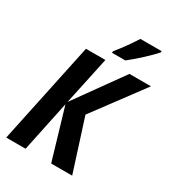

<svg xmlns="http://www.w3.org/2000/svg" viewBox="-219 -1053 1060 1174"><g transform="rotate(30 311.0 -466.5)"><path d="M12.2 0 163.1 -713.9H300.3L228 -376L470.2 -713.9H622.1L361.8 -363.8L478 0H329.6L224.1 -357.4L148.9 0ZM313 -772.5 314 -783.7Q332.5 -805.7 351.6 -831.3Q370.6 -856.9 388.4 -883.1Q406.2 -909.2 421.4 -932.6H571.3L570.8 -924.3Q560.1 -911.1 539.3 -890.4Q518.6 -869.6 493.9 -846.9Q469.2 -824.2 446 -804.4Q422.9 -784.7 407.2 -772.5Z"/></g></svg>

Font: Open Sans SemiCondensed
Style: Bold Italic
Weight: 700
Width: 4
Italic angle: -12°
Designer: Monotype Design Team
Foundry: Monotype Imaging Inc.
Version: Version 3.003